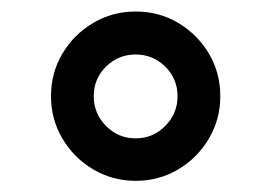

<svg xmlns="http://www.w3.org/2000/svg" viewBox="-20 -411 480 340"><path d="M70.3 -240.7Q70.3 -282.2 90.6 -316.2Q110.8 -350.1 145 -370.4Q179.2 -390.6 220.2 -390.6Q261.7 -390.6 295.7 -370.4Q329.6 -350.1 349.9 -316.2Q370.1 -282.2 370.1 -240.7Q370.1 -199.7 349.9 -165.5Q329.6 -131.3 295.7 -111.1Q261.7 -90.8 220.2 -90.8Q179.2 -90.8 145 -111.1Q110.8 -131.3 90.6 -165.5Q70.3 -199.7 70.3 -240.7ZM146 -240.7Q146 -210 167.7 -188Q189.5 -166 220.2 -166Q251 -166 272.7 -188Q294.4 -210 294.4 -240.7Q294.4 -271.5 272.7 -293Q251 -314.5 220.2 -314.5Q189.5 -314.5 167.7 -293Q146 -271.5 146 -240.7Z"/></svg>

Font: Vazir FD-UI
Style: Regular-FD-UI
Weight: 400
Designer: Saber Rastikerdar
Foundry: Saber Rastikerdar
Version: Version 30.1.0